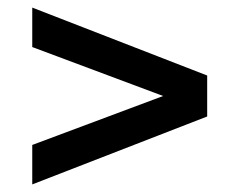

<svg xmlns="http://www.w3.org/2000/svg" viewBox="-20 -603 630 506"><path d="M526 -404V-296L65 -117V-221L410 -350L65 -479V-583Z"/></svg>

Font: mBank SemiBold
Style: Regular
Weight: 600
Designer: Julieta Ulanovsky
Foundry: Julieta Ulanovsky
Version: Version 7.200